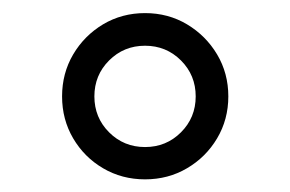

<svg xmlns="http://www.w3.org/2000/svg" viewBox="-20 -382 447 296"><path d="M75.7 -233.4Q75.7 -269 92.8 -298.1Q109.9 -327.1 138.9 -344.5Q168 -361.8 203.6 -361.8Q239.3 -361.8 268.3 -344.5Q297.4 -327.1 314.7 -298.1Q332 -269 332 -233.4Q332 -197.8 314.7 -168.7Q297.4 -139.6 268.3 -122.6Q239.3 -105.5 203.6 -105.5Q168 -105.5 138.9 -122.6Q109.9 -139.6 92.8 -168.7Q75.7 -197.8 75.7 -233.4ZM125.5 -233.4Q125.5 -200.7 148.2 -178Q170.9 -155.3 203.6 -155.3Q236.3 -155.3 259 -178Q281.7 -200.7 281.7 -233.4Q281.7 -266.1 259 -288.8Q236.3 -311.5 203.6 -311.5Q170.9 -311.5 148.2 -288.8Q125.5 -266.1 125.5 -233.4Z"/></svg>

Font: Vazirmatn UI FD ExtraLight
Style: Regular
Weight: 200
Designer: Saber Rastikerdar
Foundry: Saber Rastikerdar
Version: Version 33.003